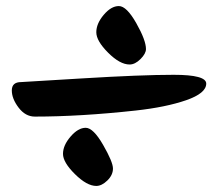

<svg xmlns="http://www.w3.org/2000/svg" viewBox="-20 -652 701 634"><path d="M408 -439Q376 -439 337 -478Q298 -517 298 -545.5Q298 -574 322.5 -603Q347 -632 372.5 -632Q398 -632 430 -575.5Q462 -519 462 -490Q462 -475 444 -457Q426 -439 408 -439ZM298 -38Q267 -38 227.5 -77Q188 -116 188 -144Q188 -172 213 -201Q238 -230 263 -230Q288 -230 320.5 -173.5Q353 -117 353 -95.5Q353 -74 334.5 -56Q316 -38 298 -38ZM661 -376Q661 -344 594.5 -321Q528 -298 428 -287Q245 -267 95 -267Q64 -267 41.5 -296.5Q19 -326 19 -353.5Q19 -381 50 -381Q53 -381 249.5 -393Q446 -405 553.5 -405Q661 -405 661 -376Z"/></svg>

Font: Kalam
Style: Bold
Weight: 700
Version: Version 2.001;PS 1.0;hotconv 1.0.79;makeotf.lib2.5.61930; tt